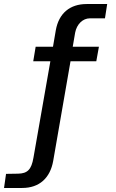

<svg xmlns="http://www.w3.org/2000/svg" viewBox="-92 -762 574 953"><path d="M399 -530H269L281 -600C289 -642 319 -671 354 -671H429L440 -742H338C255 -742 200 -696 185 -612L171 -530H85L73 -458H158L74 21C64 80 44 99 -2 100L-62 101L-72 171H18C104 171 157 121 172 37L258 -458H386Z"/></svg>

Font: Bisquit Text
Style: Regular
Weight: 400
Version: Version 1.004;Glyphs 3.2.3 (3260)